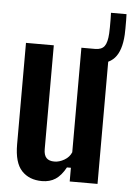

<svg xmlns="http://www.w3.org/2000/svg" viewBox="-55 -808 587 858"><g transform="rotate(5 239.0 -379.0)"><path d="M165.9 9.1Q108.4 9.1 74.8 -26.7Q41.1 -62.5 41.1 -144.9V-600H165.9V-134.4Q165.9 -107.7 177.6 -95.2Q189.3 -82.7 213.5 -82.7Q235.7 -82.7 258.1 -95.8Q280.5 -108.8 289.7 -131.1V-600H414.5V0H289.7V-61.5H272Q251.6 -24.1 226.3 -7.5Q201 9.1 165.9 9.1ZM351.3 -535.9Q347.6 -535.9 342.1 -536.2Q336.7 -536.5 328.9 -537.9L328.6 -599.9Q338.6 -599.9 343.1 -599.9Q347.6 -599.9 351.3 -599.9Q380.6 -600.1 393.1 -617.1Q405.6 -634.1 407.8 -674.7Q408.3 -684.3 408.6 -702.6Q408.8 -720.8 408.6 -739.1Q408.3 -757.3 407.8 -767H477.5Q478 -757.3 478.2 -739.1Q478.5 -720.8 478.2 -702.6Q478 -684.3 477.5 -674.7Q473.4 -602.6 443.2 -569.2Q413.1 -535.9 351.3 -535.9Z"/></g></svg>

Font: Big Shoulders Display SC Thin
Style: Regular
Weight: 100
Designer: Patric King
Foundry: XO Type Co
Version: Version 2.002